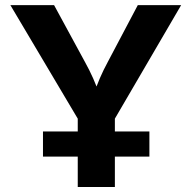

<svg xmlns="http://www.w3.org/2000/svg" viewBox="-20 -748 767 768"><path d="M291 0V-273.4L21.5 -727.5H196.3L318.8 -502Q337.9 -467.8 352.5 -434.8Q367.2 -401.9 382.8 -356.9H350.1Q365.2 -402.3 379.6 -435.5Q394 -468.8 412.1 -502L531.2 -727.5H704.6L439.5 -273.4V0ZM151.9 -121.6V-222.2H577.6V-121.6Z"/></svg>

Font: Inter 16pt
Style: Bold
Weight: 700
Version: Version 4.001;git-66647c0bb